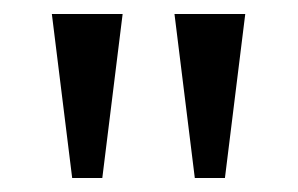

<svg xmlns="http://www.w3.org/2000/svg" viewBox="-20 -734 425 274"><path d="M83 -480 54 -714H155L126 -480ZM258 -480 229 -714H330L301 -480Z"/></svg>

Font: Noto Serif Lao SemCond
Style: Regular
Weight: 400
Width: 4
Designer: Monotype Design Team
Foundry: Monotype Imaging Inc.
Version: Version 2.004; ttfautohint (v1.8.4.7-5d5b)